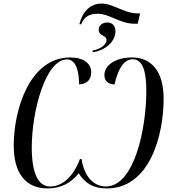

<svg xmlns="http://www.w3.org/2000/svg" viewBox="-20 -1046 968 1076"><path d="M425 -910H435C450 -950 479 -969 527 -969C594 -969 652 -913 734 -913H752L765 -971H751C675 -971 616 -1026 549 -1026C489 -1026 443 -985 425 -910ZM500 -763 498 -753C573 -763 627 -815 627 -871C627 -905 606 -920 581 -920C555 -920 533 -904 533 -879C533 -844 577 -849 577 -822C577 -797 545 -771 500 -763ZM246 10C323 10 378 -21 421 -75C455 -22 499 10 578 10C820 10 897 -289 897 -493C897 -645 830 -724 719 -724C627 -724 565 -680 565 -625C565 -596 583 -574 622 -573C641 -659 674 -714 724 -714C776 -714 800 -655 800 -536C800 -326 733 -1 573 -1C510 -1 453 -50 437 -155H428C389 -51 326 -1 261 -1C194 -1 158 -75 158 -219C158 -428 237 -713 355 -713C405 -713 423 -650 423 -573C468 -575 491 -600 491 -641C491 -691 448 -724 373 -724C148 -724 57 -435 57 -230C57 -74 125 10 246 10Z"/></svg>

Font: Noto Serif Display SemiCondensed
Style: Italic
Weight: 400
Width: 4
Italic angle: -12°
Designer: Monotype Design Team
Foundry: Monotype Imaging Inc.
Version: Version 2.009